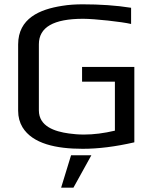

<svg xmlns="http://www.w3.org/2000/svg" viewBox="-20 -679 706 889"><path d="M587 -568V-643C518 -654 443 -659 363 -659C330 -659 298 -657 268 -652C164 -636 64 -594 64 -473V-166C64 -137 71 -112 84 -90C131 -13 241 10 363 10C436 10 515 0 602 -20V-369H360V-301H512V-74C461 -62 414 -56 369 -56C344 -56 320 -58 299 -61C233 -70 160 -94 160 -168V-474C160 -553 228 -592 365 -592C418 -592 545 -578 587 -568ZM403 40H309L263 190H320Z"/></svg>

Font: Gamestation Text
Style: Bold
Weight: 400
Designer: Jonas Hecksher
Foundry: Jonas Hecksher, Playtypeª, e-types AS
Version: Version 1.003